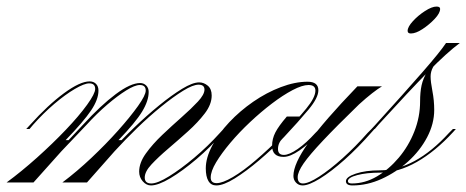

<svg xmlns="http://www.w3.org/2000/svg" viewBox="-80 -556 1421 585"><path d="M10 -163H0L12 -176Q66 -236 115 -272Q164 -308 193 -308Q205 -308 212.5 -300.5Q220 -293 220 -280Q220 -253 197.5 -219.5Q175 -186 120 -129H132L107 -95L22 0H-60Q-15 -33 32.5 -75.5Q80 -118 120.5 -160.5Q161 -203 185.5 -237Q210 -271 210 -285Q210 -302 192 -302Q177 -302 148 -285Q119 -268 85.5 -239.5Q52 -211 21 -176ZM380 9Q366 9 355 -3.5Q344 -16 344 -33Q344 -60 364.5 -88.5Q385 -117 414.5 -145Q444 -173 473.5 -199Q503 -225 523 -246.5Q543 -268 543 -283Q543 -298 525 -298Q508 -298 478 -279.5Q448 -261 411 -231Q374 -201 337.5 -165.5Q301 -130 269 -95H259Q291 -131 329 -167.5Q367 -204 405 -235Q443 -266 475 -285.5Q507 -305 527 -305Q541 -305 553 -295Q565 -285 565 -265Q565 -238 544 -210.5Q523 -183 493 -156Q463 -129 432.5 -103Q402 -77 381.5 -55Q361 -33 361 -15Q361 3 381 3Q400 3 435.5 -19Q471 -41 512 -75.5Q553 -110 590 -151L601 -163H610L602 -154Q562 -108 519 -71.5Q476 -35 439 -13Q402 9 380 9ZM107 -95H97L173 -176Q227 -235 272.5 -269Q318 -303 347 -303Q358 -303 365.5 -295.5Q373 -288 373 -276Q373 -249 353 -216Q333 -183 281 -129H294L269 -95L185 0H110Q154 -33 198.5 -75Q243 -117 280 -158.5Q317 -200 340.5 -233Q364 -266 364 -280Q364 -297 346 -297Q331 -297 304.5 -280.5Q278 -264 246.5 -237Q215 -210 184 -176Z M579 9Q563 9 555 -4.5Q547 -18 547 -43Q547 -75 566.5 -112Q586 -149 618.5 -183.5Q651 -218 691.5 -246Q732 -274 775.5 -290.5Q819 -307 857 -307Q890 -307 890 -281Q890 -258 860 -222Q830 -186 785 -138Q749 -101 709.5 -67.5Q670 -34 635.5 -12.5Q601 9 579 9ZM580 2Q598 2 629.5 -16.5Q661 -35 699.5 -68Q738 -101 780 -143Q825 -191 853 -225Q881 -259 881 -280Q881 -297 860 -297Q841 -297 811.5 -281.5Q782 -266 748.5 -240.5Q715 -215 682 -184Q649 -153 622 -121Q595 -89 578.5 -61.5Q562 -34 562 -15Q562 2 580 2ZM894 -154Q862 -118 833 -98Q804 -78 784 -78Q749 -78 749 -112Q749 -133 759 -152.5Q769 -172 794 -201H841L782 -135Q767 -121 767 -102Q767 -84 785 -84Q801 -84 827 -102Q853 -120 881 -151L893 -163H903Z M842 9Q830 9 822 0.5Q814 -8 814 -20Q814 -57 860 -121.5Q906 -186 1009 -293H1084Q1072 -286 1054 -272Q1036 -258 1014 -238Q945 -171 904 -127.5Q863 -84 845 -58Q827 -32 827 -16Q827 3 843 3Q860 3 892.5 -18Q925 -39 964 -74Q1003 -109 1040 -151L1052 -163H1061L1053 -154Q1011 -106 970 -69.5Q929 -33 895 -12Q861 9 842 9ZM1250 -536Q1261 -536 1261 -529Q1261 -516 1244.5 -498.5Q1228 -481 1207.5 -467.5Q1187 -454 1172 -454Q1162 -454 1162 -462Q1162 -474 1178 -491.5Q1194 -509 1215 -522.5Q1236 -536 1250 -536Z M1062 -163H1052L1064 -176Q1153 -274 1207.5 -336.5Q1262 -399 1279 -425H1321Q1282 -396 1225 -338Q1168 -280 1074 -177ZM1301 -154Q1247 -95 1190 -62.5Q1133 -30 1078 -30Q1037 -30 1008.5 -22.5Q980 -15 980 -4Q980 3 992 3Q1032 3 1068.5 -18.5Q1105 -40 1135 -75.5Q1165 -111 1182.5 -155.5Q1200 -200 1200 -247Q1200 -275 1204.5 -296Q1209 -317 1223 -340.5Q1237 -364 1267 -395L1320 -425Q1285 -398 1266 -381.5Q1247 -365 1239.5 -351.5Q1232 -338 1232 -323Q1232 -307 1237.5 -278.5Q1243 -250 1243 -221Q1243 -179 1221.5 -138Q1200 -97 1163.5 -64Q1127 -31 1083 -11Q1039 9 994 9Q974 9 974 -4Q974 -17 1004 -27Q1034 -37 1077 -37Q1184 -37 1288 -151L1300 -163H1309Z"/></svg>

Font: Ballet 24pt
Style: Regular
Weight: 400
Designer: Maximiliano R. Sproviero
Foundry: Omnibus-Type
Version: Version 1.100